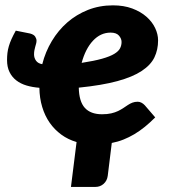

<svg xmlns="http://www.w3.org/2000/svg" viewBox="-20 -546 656 736"><path d="M404 -421Q365.5 -421 336.5 -390Q307.5 -359 293 -305Q341.5 -312.5 371.5 -321Q401.5 -329.5 418 -339.5Q434.5 -349.5 440.2 -360.8Q446 -372 446 -385Q446 -398 436 -409.5Q426 -421 404 -421ZM575 -96Q554.5 -75.5 534.8 -59.5Q515 -43.5 494.8 -31.5Q474.5 -19.5 453.2 -11Q432 -2.5 408.5 2L393 128Q390.5 147 377.2 158.8Q364 170.5 346 170.5H252L273.5 -1.5Q241 -11 215 -30Q189 -49 170.5 -75.5Q152 -102 141.8 -136Q131.5 -170 131 -209.5Q104.5 -211.5 81.8 -218.2Q59 -225 42.5 -237.8Q26 -250.5 16.5 -269.8Q7 -289 7 -316Q7 -330 8.5 -342.8Q10 -355.5 13.8 -368.5Q17.5 -381.5 24 -396Q30.5 -410.5 40.5 -428.5L95.5 -417.5Q110 -413.5 115 -405.5Q120 -397.5 120 -390Q120 -384.5 118.5 -379Q117 -373.5 115.2 -367.2Q113.5 -361 112 -353.8Q110.5 -346.5 110.5 -337.5Q110.5 -324 118.2 -313.2Q126 -302.5 142 -300Q154 -347.5 178.8 -388.8Q203.5 -430 238.2 -460.2Q273 -490.5 317.2 -508Q361.5 -525.5 413 -525.5Q454.5 -525.5 486.8 -513.5Q519 -501.5 541 -482.2Q563 -463 574.5 -439Q586 -415 586 -391Q586 -355.5 572 -326.2Q558 -297 523.2 -274Q488.5 -251 429.8 -235Q371 -219 282 -210Q283 -157 305.2 -132.5Q327.5 -108 371 -108Q391.5 -108 406.5 -111.5Q421.5 -115 432.8 -120.5Q444 -126 453 -132Q462 -138 470.2 -143.5Q478.5 -149 487.5 -152.5Q496.5 -156 508 -156Q515.5 -156 522.5 -152.2Q529.5 -148.5 535 -142.5Z"/></svg>

Font: Lato ExtraBold
Style: Italic
Weight: 800
Italic angle: -7°
Designer: Lukasz Dziedzic with Adam Twardoch and Botio Nikoltchev
Foundry: tyPoland Lukasz Dziedzic
Version: Version 2.015; 2015-08-06; http://www.latofonts.com/